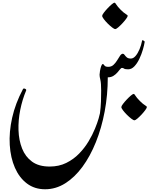

<svg xmlns="http://www.w3.org/2000/svg" viewBox="-20 -1090 1109 1403"><path d="M309.6 293Q232.9 293 177 251Q121.1 209 89.1 136Q57.1 63 51.3 -30.8Q45.4 -124.5 68.8 -229.5Q92.3 -334.5 147.9 -439Q151.9 -446.3 163.1 -441.4Q174.3 -436.5 170.9 -428.2Q143.1 -362.3 127.9 -286.9Q112.8 -211.4 115.2 -138.2Q117.7 -64.9 141.4 -4.9Q165 55.2 214.1 91.1Q263.2 127 342.8 127Q410.6 127 464.1 100.6Q517.6 74.2 558.1 32.5Q598.6 -9.3 627.2 -57.1Q655.8 -105 673.8 -149.2Q691.9 -193.4 700.7 -224.4Q709.5 -255.4 710.4 -262.2Q716.3 -305.7 717.8 -346.7Q719.2 -387.7 719.2 -427.7Q719.2 -482.9 713.4 -506.3Q707.5 -529.8 707.5 -543.9Q707.5 -553.2 710.7 -571.8Q713.9 -590.3 719.2 -606.2Q724.6 -622.1 731.9 -622.1Q736.3 -622.1 742.9 -611.8Q749.5 -601.6 771 -601.6Q793.9 -601.6 809.3 -616Q824.7 -630.4 836.2 -649.4Q847.7 -668.5 857.4 -682.9Q867.2 -697.3 877.9 -697.3Q884.8 -697.3 890.6 -688.5Q896.5 -679.7 906.5 -670.9Q916.5 -662.1 936 -662.1Q954.1 -662.1 970.5 -680.9Q986.8 -699.7 999.5 -730Q1012.2 -760.3 1018.6 -793.9Q1019.5 -798.8 1028.8 -793.7Q1038.1 -788.6 1037.1 -783.2Q1033.7 -760.3 1023.9 -726.8Q1014.2 -693.4 998.5 -660.4Q982.9 -627.4 962.2 -605.5Q941.4 -583.5 916.5 -583.5Q893.6 -583.5 886.7 -588.6Q879.9 -593.8 871.6 -593.8Q865.2 -593.8 856.9 -583.3Q848.6 -572.8 836.9 -559.3Q825.2 -545.9 808.3 -535.4Q791.5 -524.9 767.6 -524.9Q767.6 -396 744.9 -275.4Q722.2 -154.8 680.7 -51.5Q639.2 51.8 582.3 129.2Q525.4 206.5 456.3 249.8Q387.2 293 309.6 293ZM913.1 -974.1Q913.1 -967.8 901.6 -952.1Q890.1 -936.5 874 -919.2Q857.9 -901.9 843.3 -889.6Q828.6 -877.4 822.8 -877.4Q814.9 -877.4 799.3 -889.4Q783.7 -901.4 766.8 -918.2Q750 -935.1 738.3 -950.7Q726.6 -966.3 726.6 -974.1Q726.6 -981 738 -996.3Q749.5 -1011.7 765.6 -1028.8Q781.7 -1045.9 796.1 -1058.1Q810.5 -1070.3 816.9 -1070.3Q822.3 -1069.8 830.1 -1056.4Q837.9 -1043 861.8 -1018.6Q885.7 -995.1 899.4 -987.3Q913.1 -979.5 913.1 -974.1ZM1053.2 -307.6Q1053.2 -301.3 1041.7 -285.6Q1030.3 -270 1014.2 -252.7Q998 -235.4 983.4 -223.1Q968.8 -210.9 962.9 -210.9Q955.1 -210.9 939.5 -222.9Q923.8 -234.9 907 -251.7Q890.1 -268.6 878.4 -284.2Q866.7 -299.8 866.7 -307.6Q866.7 -314.5 878.2 -329.8Q889.6 -345.2 905.8 -362.3Q921.9 -379.4 936.3 -391.6Q950.7 -403.8 957 -403.8Q962.4 -403.3 970.2 -389.9Q978 -376.5 1002 -352.1Q1025.9 -328.6 1039.6 -320.8Q1053.2 -313 1053.2 -307.6Z"/></svg>

Font: Awami Nastaliq
Style: Regular
Weight: 400
Designer: Peter Martin, SIL International
Foundry: SIL International
Version: Version 3.100